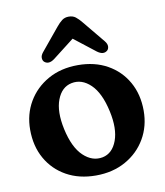

<svg xmlns="http://www.w3.org/2000/svg" viewBox="-79 -746 709 823"><g transform="rotate(-10 275.5 -334.5)"><path d="M277.5 -468.5Q350.5 -468.5 405.5 -437.8Q460.5 -407 491.2 -352.8Q522 -298.5 522 -227.5Q522 -160 490.5 -106Q459 -52 402.8 -20.5Q346.5 11 273 11Q200 11 145 -19.8Q90 -50.5 59.2 -105Q28.5 -159.5 28.5 -231Q28.5 -298 60 -351.8Q91.5 -405.5 147.5 -437Q203.5 -468.5 277.5 -468.5ZM314.5 -61Q358 -70 376.8 -121Q395.5 -172 378.5 -249.5Q360.5 -332 321.8 -369.2Q283 -406.5 237.5 -397Q194 -388 174.8 -337.8Q155.5 -287.5 172.5 -208.5Q190.5 -126 229.8 -89Q269 -52 314.5 -61ZM182 -511.5Q156 -492.5 138 -508Q131.5 -514 131 -525Q130.5 -536 140.5 -548.5L220.5 -645.5Q233.5 -661.5 245.8 -670.8Q258 -680 275 -680Q293 -680 305 -670.8Q317 -661.5 330 -645.5L410 -548.5Q420 -536 419.5 -525Q419 -514 412.5 -508Q394.5 -492.5 368.5 -511.5L275.5 -584Z"/></g></svg>

Font: Fraunces 72pt SuperSoft SemiBold
Style: Regular
Weight: 600
Version: Version 1.000;[b76b70a41]